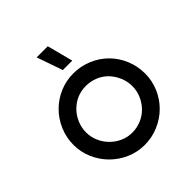

<svg xmlns="http://www.w3.org/2000/svg" viewBox="-188 -824 964 964"><g transform="rotate(-45 294.0 -342.5)"><path d="M115 -70Q80 -105 60 -151Q40 -197 40 -248Q40 -300 60 -347Q80 -394 115 -429Q150 -464 196 -483.5Q242 -503 293 -503Q345 -503 392 -483.5Q439 -464 474 -429Q509 -394 528.5 -347Q548 -300 548 -248Q548 -197 528.5 -151Q509 -105 474 -70Q439 -35 392 -15Q345 5 293 5Q242 5 196 -15Q150 -35 115 -70ZM178 -366Q155 -343 142 -312Q129 -281 129 -248Q129 -215 142 -185Q155 -155 178 -132Q201 -109 230.5 -96Q260 -83 293 -83Q326 -83 357 -96Q388 -109 410 -132Q432 -155 445 -185Q458 -215 458 -248Q458 -281 445 -312Q432 -343 410 -366Q388 -389 357.5 -401.5Q327 -414 293 -414Q226 -414 178 -366ZM335 -552H268L220 -690H299Z"/></g></svg>

Font: Sulphur Point
Style: Bold
Weight: 700
Designer: Noponies / Dale Sattler
Foundry: Noponies
Version: Version 1.000; ttfautohint (v1.8)